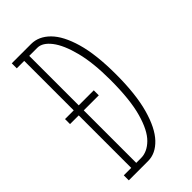

<svg xmlns="http://www.w3.org/2000/svg" viewBox="-222 -756 812 812"><g transform="rotate(-45 184.5 -350.0)"><path d="M30 0V-30H74.5V-344H22.5V-374H74.5V-670H30V-700H145.5Q191 -700 228 -663Q265 -626 287 -549.8Q309 -473.5 309 -355.5Q309 -236.5 287 -157.5Q265 -78.5 227.8 -39.2Q190.5 0 145.5 0ZM104.5 -30H133Q170 -30 202.5 -61.8Q235 -93.5 255.2 -165Q275.5 -236.5 275.5 -355.5Q275.5 -457.5 257.5 -527.5Q239.5 -597.5 211.5 -633.8Q183.5 -670 153 -670H104.5V-374H194.5V-344H104.5Z"/></g></svg>

Font: Imbue 10pt Thin
Style: Regular
Weight: 100
Designer: Tyler Finck
Foundry: Etcetera Type Company
Version: Version 1.102; ttfautohint (v1.8.3)